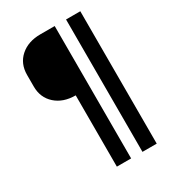

<svg xmlns="http://www.w3.org/2000/svg" viewBox="-215 -846 1029 1143"><g transform="rotate(-30 300.0 -275.0)"><path d="M246 180V-310Q161 -310 108.5 -357Q56 -404 56 -480V-560Q56 -637 108.5 -683.5Q161 -730 246 -730H344V180ZM422 180V-730H520V180Z"/></g></svg>

Font: Pitagon Sans Mono
Style: Bold
Weight: 700
Monospace: yes
Designer: Travis Tran
Foundry: Pitagon
Version: Version 1.001; ttfautohint (v1.8.4.7-5d5b);gftools[0.9.26]